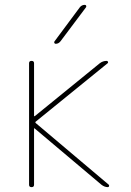

<svg xmlns="http://www.w3.org/2000/svg" viewBox="-20 -770 540 790"><path d="M99.6 -9.8V-509.8Q99.6 -519.5 109.9 -519.5Q120.1 -519.5 120.1 -509.8V-293Q120.1 -292 121.1 -292H123L390.6 -509.8Q403.3 -519.5 418.9 -519.5Q422.9 -519.5 424.3 -515.6Q425.8 -511.7 422.9 -509.8L127 -269.5Q124 -266.6 127 -263.7L427.7 -9.8Q429.7 -7.8 428.7 -3.9Q427.7 0 423.8 0Q410.2 0 397.5 -9.8L123 -241.2Q122.1 -242.2 121.1 -242.2Q120.1 -242.2 120.1 -241.2V-9.8Q120.1 0 109.9 0Q99.6 0 99.6 -9.8ZM209 -589.8Q205.1 -589.8 203.6 -593.3Q202.1 -596.7 204.1 -599.6L308.6 -740.2Q316.4 -750 329.1 -750Q333 -750 334.5 -746.6Q335.9 -743.2 334 -740.2L228.5 -599.6Q220.7 -589.8 209 -589.8Z"/></svg>

Font: Rounded-X Mgen+ 1mn thin
Style: Regular
Weight: 100
Designer: [Source Han Sans]
Ryoko NISHIZUKA  (kana & ideographs); Paul D. Hunt (Latin, Greek & Cyrillic); Wenlong ZHANG  (bopomofo
Version: Version 1.059.20150602